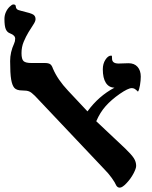

<svg xmlns="http://www.w3.org/2000/svg" viewBox="-30 -841 692 874"><path d="M16.1 -563Q16.1 -603.5 34.2 -642.6Q39.1 -652.8 39.1 -665Q39.1 -680.2 16.1 -689Q2.4 -693.8 -3.7 -708.3Q-9.8 -722.7 -9.8 -754.9Q-9.8 -771 -3.4 -785.4Q2.9 -799.8 13.7 -810.3Q24.4 -820.8 30.8 -820.8Q42 -820.8 42 -811Q42 -805.2 46.4 -800Q50.8 -794.9 68.8 -791Q111.3 -781.2 121.6 -774.4Q131.8 -767.6 131.8 -753.9Q131.8 -744.1 121.8 -729.2Q111.8 -714.4 99.9 -694.6Q87.9 -674.8 77.9 -650.9Q67.9 -627 67.9 -599.1Q67.9 -571.3 77.4 -562.7Q86.9 -554.2 112.8 -554.2H173.8Q190.9 -554.2 198.5 -548.8Q206.1 -543.5 210.9 -528.8Q232.4 -478.5 279.8 -428.2L368.2 -334Q418.9 -403.8 491.2 -441.9Q465.8 -442.4 451.9 -463.9Q438 -485.4 438 -525.9Q438 -550.8 450 -569.3Q461.9 -587.9 476.1 -587.9Q479 -587.9 479.5 -585.2Q480 -582.5 480 -574.2Q480 -551.8 509.8 -551.8L555.2 -553.2Q581.5 -553.2 596.2 -536.6Q610.8 -520 610.8 -492.2Q610.8 -475.1 607.2 -453.1Q603.5 -431.2 598.1 -423.8Q588.4 -433.6 582.5 -436.8Q576.7 -439.9 569.8 -439.9Q553.2 -439.9 515.1 -413.6Q477.1 -387.2 451.2 -358.2Q425.3 -329.1 408.2 -289.1L540 -165Q568.8 -137.2 579.3 -120.8Q589.8 -104.5 589.8 -85.9Q589.8 -74.2 577.6 -51Q565.4 -27.8 546.1 -7.3Q526.9 13.2 515.1 13.2Q504.9 13.2 499 2.9Q494.1 -9.3 478.8 -30.8Q463.4 -52.2 443.8 -71.8L128.9 -404.8Q112.8 -420.9 102.3 -425Q91.8 -429.2 71.8 -429.2Q45.9 -429.2 35.6 -440.7Q25.4 -452.1 20.8 -479.2Q16.1 -506.3 16.1 -563Z"/></svg>

Font: Tinos
Style: Bold
Weight: 700
Designer: Steve Matteson
Foundry: Monotype Imaging Inc.
Version: Version 1.23